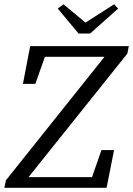

<svg xmlns="http://www.w3.org/2000/svg" viewBox="-20 -888 629 908"><path d="M0.8 0H74.7L582.2 -634.4L589.2 -669.7H514.4L7.9 -35.3L0.8 0ZM88.5 -491.4H147.1L210.3 -669.7L147.7 -619.5H542.3L552.3 -669.7H122.7L88.5 -491.4ZM48.5 0H484.2L519.4 -178.2H459.8L397.6 0L459.3 -50.2H57.5L48.5 0ZM280.4 -867.5 253.2 -847.4 351.6 -729.4H406.2L538.7 -847.3L519.6 -867.6L347.9 -758H412.3L280.4 -867.5Z"/></svg>

Font: Source Serif Variable
Style: Italic
Weight: 389
Italic angle: -12°
Designer: Frank Grießhammer
Foundry: Adobe Systems Incorporated
Version: Version 3.001;hotconv 1.0.111;makeotfexe 2.5.65597